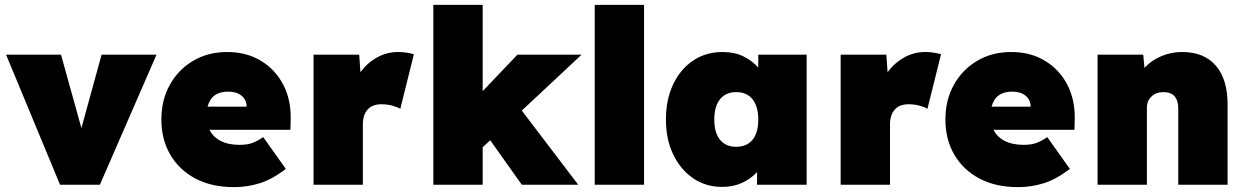

<svg xmlns="http://www.w3.org/2000/svg" viewBox="-20 -760 5131 790"><path d="M227 0 5 -535H231L315 -233L398 -535H624L391 0Z M943 10Q850 10 783 -26Q716 -62 680 -124.5Q644 -187 644 -268Q644 -349 679 -411.5Q714 -474 775 -510Q836 -546 915 -546Q994 -546 1053.5 -510Q1113 -474 1145.5 -411.5Q1178 -349 1176 -268L1175 -226H842Q856 -197 887.5 -180.5Q919 -164 966 -164Q996 -164 1017.5 -171.5Q1039 -179 1063 -196L1156 -65Q1100 -22 1048.5 -6Q997 10 943 10ZM919 -383Q850 -383 834 -321H995Q994 -350 973.5 -366.5Q953 -383 919 -383Z M1270 0V-535H1458L1463 -463Q1491 -501 1531 -523.5Q1571 -546 1618 -546Q1636 -546 1652 -543.5Q1668 -541 1683 -537L1627 -312Q1617 -319 1595.5 -325Q1574 -331 1549 -331Q1512 -331 1492.5 -309Q1473 -287 1473 -248V0Z M1763 0V-740H1966V-385L2109 -535H2373L2127 -305L2359 0H2127L1997 -183L1966 -154V0Z M2427 0V-740H2630V0Z M2951 9Q2884 9 2832 -26.5Q2780 -62 2750 -124.5Q2720 -187 2720 -268Q2720 -350 2749.5 -412.5Q2779 -475 2831.5 -510.5Q2884 -546 2953 -546Q3002 -546 3038 -528.5Q3074 -511 3100 -482V-535H3299V0H3095V-52Q3069 -24 3033 -7.5Q2997 9 2951 9ZM3009 -156Q3053 -156 3076.5 -185Q3100 -214 3100 -268Q3100 -322 3076.5 -351.5Q3053 -381 3009 -381Q2966 -381 2942.5 -351.5Q2919 -322 2919 -268Q2919 -214 2942.5 -185Q2966 -156 3009 -156Z M3439 0V-535H3627L3632 -463Q3660 -501 3700 -523.5Q3740 -546 3787 -546Q3805 -546 3821 -543.5Q3837 -541 3852 -537L3796 -312Q3786 -319 3764.5 -325Q3743 -331 3718 -331Q3681 -331 3661.5 -309Q3642 -287 3642 -248V0Z M4169 10Q4076 10 4009 -26Q3942 -62 3906 -124.5Q3870 -187 3870 -268Q3870 -349 3905 -411.5Q3940 -474 4001 -510Q4062 -546 4141 -546Q4220 -546 4279.5 -510Q4339 -474 4371.5 -411.5Q4404 -349 4402 -268L4401 -226H4068Q4082 -197 4113.5 -180.5Q4145 -164 4192 -164Q4222 -164 4243.5 -171.5Q4265 -179 4289 -196L4382 -65Q4326 -22 4274.5 -6Q4223 10 4169 10ZM4145 -383Q4076 -383 4060 -321H4221Q4220 -350 4199.5 -366.5Q4179 -383 4145 -383Z M4496 0V-535H4684L4689 -481Q4717 -511 4757.5 -528.5Q4798 -546 4844 -546Q4934 -546 4982.5 -490Q5031 -434 5031 -330V0H4828V-313Q4828 -381 4767 -381Q4737 -381 4718 -363Q4699 -345 4699 -318V0Z"/></svg>

Font: Lexend Black
Style: Regular
Weight: 900
Designer: Bonnie Shaver-Troup, Thomas Jockin
Foundry: Lexend
Version: Version 1.007; ttfautohint (v1.8.3)